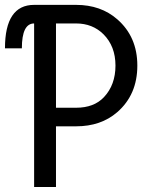

<svg xmlns="http://www.w3.org/2000/svg" viewBox="-20 -752 626 772"><path d="M205.1 -657.7V-318.8H286.1Q357.9 -318.8 397.9 -361.3Q444.3 -410.6 444.3 -488.3Q444.3 -565.9 396 -614.3Q352.1 -657.7 286.1 -657.7ZM117.2 0V-657.7Q67.9 -657.7 67.9 -557.6H0Q0 -732.4 117.2 -732.4H286.1Q385.3 -732.4 451.7 -674.3Q532.2 -604 532.2 -488.3Q532.2 -371.1 451.2 -300.8Q385.7 -244.1 286.1 -244.1H205.1V0Z"/></svg>

Font: Consola Mono
Style: Book
Weight: 400
Monospace: yes
Designer: Wojciech Kalinowski "wmk69" (wmk69@o2.pl)
Foundry: Wojciech Kalinowski "wmk69" (wmk69@o2.pl)
Version: Version 2.1.0